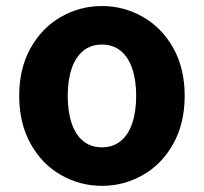

<svg xmlns="http://www.w3.org/2000/svg" viewBox="-20 -596 669 630"><path d="M43 -281.4Q43 -371.6 80.4 -438.3Q117.8 -505 180.1 -540.6Q242.4 -576.2 314.8 -576.2Q386.4 -576.2 448.8 -540.6Q511.2 -505 548.6 -438.3Q586 -371.6 586 -281.4Q586 -191.4 548.6 -124.3Q511.2 -57.2 448.8 -21.7Q386.4 13.8 314.8 13.8Q242.4 13.8 180.1 -21.7Q117.8 -57.2 80.4 -124.3Q43 -191.4 43 -281.4ZM426.8 -281.4Q426.8 -333 413.9 -370.9Q401 -408.8 375.8 -429.3Q350.6 -449.8 314.8 -449.8Q278.2 -449.8 253.1 -429.3Q228 -408.8 215.1 -370.9Q202.2 -333 202.2 -281.4Q202.2 -229.8 215.1 -191.6Q228 -153.4 253.1 -133Q278.2 -112.6 314.8 -112.6Q350.6 -112.6 375.8 -133Q401 -153.4 413.9 -191.6Q426.8 -229.8 426.8 -281.4Z"/></svg>

Font: 寒蝉端黑体 Light
Style: Regular
Weight: 300
Designer: ChillDuanSans {Warren2060}; 
Source Han Sans {Ryoko NISHIZUKA 西塚涼子 (kana, bopomofo & ideographs); Paul D. Hunt (Latin, G
Foundry: ChillType&Adobe
Version: Version 1.300;Glyphs 3.3 (3306)